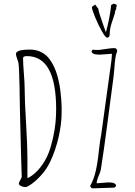

<svg xmlns="http://www.w3.org/2000/svg" viewBox="-20 -1028 743 1057"><path d="M563 -850.1Q558.6 -861.8 547.6 -893.1Q536.6 -924.3 529.8 -945.8Q522 -969.7 521 -980L503.9 -1002.9L485.8 -989.7Q486.3 -975.1 503.7 -933.1Q521 -891.1 540.8 -856Q560.5 -820.8 569.8 -820.8Q584 -820.8 584 -841.8Q584 -860.4 588.4 -878.9Q592.8 -897.5 602.1 -922.9Q609.4 -944.8 613.8 -959L612.8 -964.8L620.1 -980L619.1 -984.9Q623 -993.7 623 -996.1Q623 -1004.9 605 -1007.8L591.8 -1000Q586.4 -937 563 -850.1ZM491.2 8.8Q515.6 8.8 550.8 6.8Q585.4 4.9 609.9 4.9L619.1 -3.9Q619.1 -23.9 577.1 -23.9Q568.4 -23.9 544.9 -21.5Q521.5 -19 512.2 -19Q512.2 -34.2 522.9 -59.1Q533.7 -84 535.2 -95.2Q550.3 -187.5 575.2 -378.4L587.9 -475.6Q605.5 -606.9 605 -605Q606.9 -617.2 609.4 -648.9Q611.8 -685.5 615.2 -708.5Q618.7 -731.4 625 -745.1Q625 -763.2 608.9 -763.2Q591.3 -763.2 562 -758.3Q529.8 -752.9 515.1 -752.9Q498.5 -752.9 491.2 -754.9L483.9 -747.1Q483.9 -727.1 528.8 -727.1Q537.6 -727.1 563 -729.5Q588.4 -731.9 596.2 -731.9Q595.7 -703.1 587.9 -653.8L585 -634.8L583 -619.1Q573.7 -550.3 544.9 -342.8L537.1 -287.1Q531.7 -263.2 524.4 -198.7Q517.6 -131.8 506.8 -85.4Q496.1 -39.1 476.1 -3.9Q481.4 8.8 491.2 8.8ZM120.6 2Q129.9 2 155.8 -16.6Q181.6 -35.2 210 -67.1Q238.3 -99.1 256.8 -138.7Q286.6 -202.1 303 -274.4Q319.3 -346.7 319.3 -408.7V-440.4Q318.8 -456.5 316.9 -483.4Q314.9 -510.3 312 -531.7Q309.1 -556.2 302.5 -584.5Q295.9 -612.8 288.1 -635.3Q279.3 -659.7 265.9 -682.6Q252.4 -705.6 236.8 -720.2Q219.7 -736.3 196.8 -745.6Q173.8 -754.9 147.9 -754.9H143.1Q67.9 -754.9 67.9 -731Q67.9 -721.7 74.7 -703.6Q81.1 -686 82 -679.2Q85.4 -655.3 87.9 -539.6V-526.9Q89.4 -422.4 89.8 -418.9L96.7 -146L99.6 -58.1Q100.6 -50.8 92.3 -38.1Q84 -24.4 84 -18.1Q84 -9.3 95.9 -3.7Q107.9 2 120.6 2ZM123.5 -351.1Q115.7 -474.1 115.7 -542Q115.7 -569.8 111.3 -624.5Q106.9 -679.7 106.9 -708Q106.9 -719.2 127.9 -719.2Q289.1 -719.2 289.1 -426.8Q289.1 -394 286.1 -357.9Q282.7 -318.4 272.2 -270.5Q261.7 -222.7 247.1 -184.6Q230 -141.6 200.9 -105Q171.9 -68.4 135.7 -48.8H130.9V-161.1Q130.9 -224.6 123.5 -351.1Z"/></svg>

Font: Amatica SC
Style: Regular
Weight: 400
Version: Version 2.000